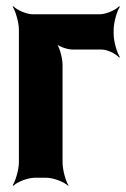

<svg xmlns="http://www.w3.org/2000/svg" viewBox="-20 -574 407 620"><path d="M347 -464V-478C347 -502 358 -539 367 -552L365 -554C354 -542 323 -528 303 -528H85C65 -528 34 -542 23 -554L21 -552C30 -539 41 -502 41 -478V-50C41 -26 30 11 21 24L23 26C35 14 69 0 92 0H130C153 0 188 14 200 26L201 24C192 11 182 -26 182 -50V-364C182 -388 171 -428 158 -440L156 -438C165 -425 196 -414 215 -414H308C327 -414 355 -400 365 -388L367 -390C358 -403 347 -440 347 -464Z"/></svg>

Font: Asimov
Style: EdgeExtreme
Weight: 500
Designer: Google
Version: Version 2.000980: 2014